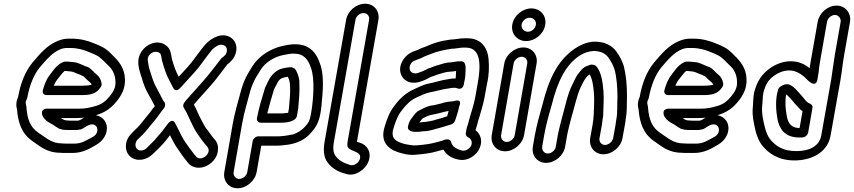

<svg xmlns="http://www.w3.org/2000/svg" viewBox="-20 -790 4572 1028"><path d="M230 -281H414C436 -281 486 -279 512 -314C518 -322 526 -329 524 -343C521 -363 512 -378 503 -386L486 -401C480 -408 475 -412 470 -417C455 -432 444 -433 436 -436L420 -443C404 -449 395 -455 377 -457L356 -459C350 -460 346 -460 341 -460H328C324 -460 320 -459 316 -457C280 -441 260 -405 247 -389C227 -364 218 -336 210 -310C207 -300 207 -281 230 -281ZM268 -331C273 -343 278 -353 284 -361C300 -380 315 -402 326 -410H332C335 -410 339 -409 342 -409L362 -407C374 -405 382 -400 395 -395L409 -390C420 -385 429 -380 429 -380C435 -373 442 -367 447 -362L464 -347C467 -344 469 -341 471 -337C463 -333 440 -331 422 -331ZM341 -145C324 -145 317 -151 307 -158H392C405 -158 418 -159 430 -160C419 -154 410 -146 398 -144H356C355 -144 347 -145 341 -145ZM493 -173C539 -186 575 -210 604 -247C628 -276 652 -315 649 -368C647 -425 616 -463 583 -494C569 -509 549 -529 524 -540L508 -548C499 -552 492 -555 481 -559C452 -571 412 -583 365 -583H346C328 -583 310 -579 292 -572C229 -548 190 -496 154 -455C114 -406 90 -344 77 -271C68 -253 64 -229 71 -205C77 -131 97 -74 153 -35C189 -12 226 28 304 28C311 29 320 29 326 29H368C422 29 460 6 491 -12C513 -24 535 -43 546 -71C566 -124 536 -166 493 -173ZM314 -22C255 -22 228 -52 186 -79C142 -109 126 -150 121 -220C120 -229 116 -236 118 -245C119 -252 125 -260 126 -267C138 -333 161 -389 191 -427C229 -471 260 -509 303 -526C315 -531 327 -533 337 -533H356C395 -533 426 -524 455 -512C463 -508 471 -506 479 -502L496 -494C519 -483 542 -456 561 -438C582 -419 597 -390 598 -356C601 -321 587 -299 566 -273C546 -248 523 -231 494 -223C464 -214 438 -208 401 -208H236C236 -208 194 -212 207 -172C208 -168 211 -164 213 -161L220 -152C234 -136 250 -131 264 -122C275 -114 283 -109 295 -102C296 -101 299 -100 300 -100L311 -97C322 -94 338 -94 348 -94H390C395 -94 400 -95 404 -96C410 -96 416 -98 420 -100C437 -110 451 -120 463 -123C492 -130 508 -106 499 -81C494 -69 487 -62 473 -55C440 -38 419 -21 377 -21H335C331 -21 322 -22 314 -22Z M1053 58C1042 58 1035 55 1029 47L1019 35C1002 14 994 2 977 -22C959 -45 943 -81 928 -111L920 -126C920 -126 907 -165 877 -125C866 -110 856 -97 849 -88C829 -66 821 -54 806 -38L766 2C752 17 728 21 714 8C702 -4 702 -28 717 -43C731 -57 753 -76 772 -101C786 -120 804 -138 823 -164C835 -180 845 -195 858 -211C865 -220 867 -234 860 -243C852 -253 846 -266 837 -284L818 -320C806 -340 796 -369 789 -392L780 -420C775 -436 775 -449 771 -467C768 -501 807 -523 832 -508C847 -499 840 -487 852 -450C860 -422 871 -388 885 -363C891 -351 899 -336 906 -322C906 -322 918 -289 947 -321L974 -351C1006 -386 1036 -416 1066 -459L1092 -494C1109 -516 1118 -529 1134 -539C1149 -549 1158 -552 1171 -550C1189 -547 1200 -531 1193 -509C1189 -497 1183 -491 1170 -482C1167 -480 1165 -477 1163 -475C1140 -446 1113 -409 1090 -382C1058 -343 1023 -307 986 -264C976 -252 952 -231 964 -213C990 -173 1009 -112 1039 -71C1053 -51 1062 -37 1080 -16L1090 -4C1112 23 1079 58 1053 58ZM1146 22C1150 -1 1146 -24 1132 -40L1122 -52C1107 -70 1100 -83 1082 -105C1073 -118 1069 -127 1058 -148C1044 -172 1035 -200 1018 -230C1053 -272 1091 -311 1127 -354C1151 -383 1175 -417 1197 -445C1215 -458 1233 -477 1241 -502C1258 -553 1229 -593 1187 -600C1157 -605 1130 -591 1111 -579C1084 -561 1069 -540 1053 -519L1026 -483C998 -443 971 -417 937 -379C922 -406 911 -437 901 -472C895 -492 899 -529 863 -551C820 -577 766 -555 739 -516C711 -476 720 -434 731 -398L740 -370C747 -345 758 -314 772 -290L791 -256C797 -245 802 -234 809 -222C800 -211 792 -201 783 -188C766 -166 750 -148 733 -126C722 -111 702 -95 683 -74C645 -36 646 18 675 46C708 78 765 69 799 34C812 21 826 9 840 -6C862 -29 873 -44 890 -66C905 -38 915 -15 935 12C951 34 959 48 978 71L988 83C1001 99 1021 108 1044 108C1092 108 1138 70 1146 22Z M1570 -170 1577 -211V-213C1581 -255 1585 -302 1583 -340C1584 -372 1575 -393 1566 -411C1564 -415 1560 -421 1559 -422C1558 -423 1543 -430 1542 -430C1535 -430 1530 -430 1522 -429L1509 -427C1498 -425 1479 -421 1470 -415L1459 -408C1428 -387 1414 -352 1406 -334L1399 -320C1398 -319 1398 -317 1398 -316C1383 -265 1366 -214 1356 -158C1353 -144 1363 -133 1376 -133H1488C1507 -133 1564 -137 1570 -170ZM1411 -183C1421 -224 1434 -267 1446 -308L1451 -319C1474 -360 1471 -369 1509 -377L1521 -379C1529 -363 1532 -351 1533 -330C1535 -295 1531 -253 1527 -210L1523 -186C1516 -185 1506 -184 1496 -183ZM1261 168C1242 168 1228 151 1231 131L1276 -126C1287 -189 1305 -245 1320 -303C1329 -334 1340 -357 1353 -380C1370 -407 1380 -426 1396 -442C1422 -468 1458 -488 1500 -496C1516 -499 1533 -503 1553 -503C1608 -503 1631 -470 1645 -426C1666 -371 1659 -259 1645 -180C1638 -141 1633 -135 1615 -114C1600 -96 1573 -77 1547 -70C1533 -67 1518 -65 1506 -63L1487 -61C1478 -60 1471 -60 1462 -60H1363C1348 -60 1335 -46 1333 -35L1304 131C1301 151 1280 168 1261 168ZM1252 218C1300 218 1346 178 1354 131L1379 -10H1453C1463 -10 1472 -10 1482 -11L1503 -13C1567 -19 1616 -41 1652 -87C1673 -112 1687 -137 1695 -180C1698 -197 1700 -211 1701 -222C1709 -304 1717 -386 1693 -450C1677 -499 1643 -553 1562 -553C1540 -553 1519 -550 1498 -545C1447 -535 1398 -509 1363 -474C1338 -450 1325 -425 1310 -400C1293 -371 1281 -343 1271 -307C1256 -249 1238 -194 1226 -126L1181 131C1173 178 1204 218 1252 218Z M1883 -683C1887 -704 1906 -720 1926 -720C1946 -720 1960 -704 1956 -683L1841 -31C1838 -13 1839 -1 1850 6C1871 24 1922 23 1905 66C1899 82 1877 98 1857 94L1848 91C1819 83 1793 67 1778 47C1765 30 1761 9 1768 -31ZM1833 -683 1718 -31C1710 15 1713 53 1735 81C1754 107 1786 129 1826 139L1836 142C1884 156 1936 117 1952 77C1973 25 1944 -16 1906 -26C1901 -27 1898 -30 1892 -30H1891V-31L2006 -683C2014 -731 1983 -770 1935 -770C1887 -770 1841 -731 1833 -683Z M2538 -345 2525 -272C2518 -231 2501 -184 2491 -145L2485 -123C2483 -115 2479 -108 2478 -100L2474 -78C2472 -68 2478 -59 2486 -55C2501 -49 2511 -31 2503 -11C2496 5 2473 21 2453 16C2425 9 2400 -7 2396 -28C2394 -38 2386 -44 2376 -44C2360 -44 2349 -37 2349 -37L2312 -27C2284 -19 2249 -15 2213 -12C2192 -10 2172 -14 2151 -18C2098 -31 2070 -49 2087 -104C2100 -146 2112 -176 2131 -198C2131 -199 2132 -200 2132 -200C2153 -228 2179 -254 2208 -267C2233 -278 2256 -290 2279 -295C2317 -302 2346 -312 2379 -316C2391 -318 2402 -320 2407 -320H2413C2417 -320 2421 -320 2426 -318C2426 -318 2457 -302 2464 -341L2465 -348C2473 -378 2472 -400 2473 -420C2474 -439 2470 -462 2450 -462H2447C2422 -462 2413 -458 2394 -456C2366 -456 2339 -445 2324 -441C2305 -436 2291 -429 2282 -426C2277 -425 2273 -424 2270 -422C2255 -413 2233 -404 2213 -398C2178 -391 2161 -423 2182 -452C2191 -464 2197 -464 2225 -475C2230 -477 2234 -478 2239 -481C2249 -487 2259 -490 2271 -495L2287 -501C2319 -515 2360 -523 2398 -529C2420 -529 2443 -535 2456 -535H2475C2560 -535 2553 -430 2538 -345ZM2422 -410C2421 -397 2421 -383 2420 -370H2416C2405 -370 2395 -369 2380 -366C2342 -361 2310 -349 2277 -343C2243 -336 2217 -321 2194 -311C2152 -292 2119 -261 2093 -225C2065 -191 2052 -152 2039 -110C2011 -18 2074 17 2132 31C2151 36 2176 42 2209 38C2245 35 2283 31 2317 21L2354 11C2370 39 2397 57 2433 64C2482 76 2532 43 2549 1C2566 -41 2550 -75 2526 -93C2528 -102 2532 -110 2534 -119L2539 -139C2541 -146 2544 -154 2546 -161C2555 -193 2568 -233 2575 -272L2588 -344C2599 -389 2599 -438 2596 -473C2592 -529 2559 -585 2484 -585H2465C2442 -585 2417 -579 2404 -579C2394 -579 2386 -577 2373 -575C2341 -571 2305 -560 2274 -547L2261 -541C2246 -536 2234 -532 2218 -523C2195 -515 2167 -508 2143 -476C2108 -429 2121 -379 2155 -358C2195 -333 2246 -355 2286 -378C2304 -383 2318 -390 2329 -393C2351 -399 2371 -406 2387 -406C2399 -406 2408 -408 2422 -410ZM2412 -249C2408 -248 2405 -247 2401 -247H2396C2387 -247 2364 -243 2355 -240C2341 -235 2323 -232 2304 -227L2284 -224C2260 -219 2241 -206 2229 -201C2206 -191 2195 -171 2188 -162C2173 -145 2169 -131 2165 -116C2158 -92 2182 -84 2205 -84H2214C2225 -84 2235 -86 2244 -87C2270 -87 2290 -93 2304 -97L2322 -102C2325 -103 2336 -106 2340 -107L2354 -111C2368 -115 2379 -119 2396 -124C2406 -127 2414 -136 2417 -145C2424 -169 2433 -191 2438 -218C2438 -218 2461 -264 2412 -249ZM2225 -134C2231 -141 2241 -155 2244 -157C2260 -165 2276 -172 2285 -174L2305 -178C2328 -182 2353 -191 2382 -196C2379 -187 2378 -178 2374 -167C2365 -164 2358 -163 2348 -159L2334 -155C2330 -154 2323 -152 2316 -150L2300 -145C2281 -142 2264 -137 2252 -137C2243 -137 2236 -135 2225 -134Z M2730 -450C2733 -469 2753 -486 2773 -486C2793 -486 2806 -469 2803 -450L2736 -67C2733 -47 2712 -30 2693 -30C2674 -30 2660 -47 2663 -67ZM2680 -450 2613 -67C2605 -20 2636 20 2684 20C2732 20 2778 -20 2786 -67L2853 -450C2861 -497 2829 -536 2782 -536C2735 -536 2688 -497 2680 -450ZM2773 -659C2777 -679 2795 -695 2816 -695C2838 -695 2853 -677 2849 -656C2845 -636 2827 -620 2806 -620C2785 -620 2769 -639 2773 -659ZM2723 -659C2714 -610 2749 -570 2797 -570C2844 -570 2891 -608 2899 -656C2908 -705 2874 -745 2825 -745C2778 -745 2731 -707 2723 -659Z M3276 -123 3263 -51C3259 -31 3239 -14 3219 -14C3200 -14 3186 -31 3190 -51L3203 -123C3204 -130 3205 -140 3206 -148C3208 -162 3211 -174 3210 -188C3211 -223 3214 -266 3211 -302C3207 -350 3200 -403 3173 -435C3167 -442 3155 -444 3146 -444C3140 -444 3135 -441 3130 -439C3102 -433 3085 -406 3080 -400C3075 -394 3068 -385 3063 -375L3044 -336C3018 -286 3004 -210 2988 -156C2981 -128 2971 -91 2966 -63L2956 -5C2953 15 2932 32 2913 32C2894 32 2880 15 2883 -5L2893 -63C2903 -120 2917 -169 2934 -228C2965 -353 3008 -442 3083 -492C3105 -506 3130 -515 3157 -517C3199 -517 3223 -502 3238 -481C3252 -460 3264 -440 3271 -416C3282 -374 3286 -320 3286 -269C3283 -220 3288 -195 3280 -151C3278 -141 3277 -131 3276 -123ZM3153 -123 3140 -51C3132 -4 3163 36 3211 36C3258 36 3305 -3 3313 -51L3326 -123C3328 -132 3329 -140 3330 -152C3339 -202 3335 -234 3337 -276V-277C3337 -333 3332 -388 3320 -436C3310 -468 3297 -490 3281 -513C3258 -545 3220 -567 3165 -567C3125 -567 3088 -549 3061 -532C2963 -467 2917 -360 2885 -232C2869 -175 2854 -123 2843 -63L2833 -5C2825 42 2856 82 2904 82C2952 82 2998 42 3006 -5L3016 -63C3020 -87 3030 -125 3037 -152C3053 -206 3069 -279 3088 -321L3107 -358C3117 -374 3121 -380 3137 -392C3151 -369 3157 -331 3160 -290C3163 -258 3160 -213 3159 -178C3158 -162 3156 -139 3153 -123Z M3558 -281H3742C3764 -281 3814 -279 3840 -314C3846 -322 3854 -329 3852 -343C3849 -363 3840 -378 3831 -386L3814 -401C3808 -408 3803 -412 3798 -417C3783 -432 3772 -433 3764 -436L3748 -443C3732 -449 3723 -455 3705 -457L3684 -459C3678 -460 3674 -460 3669 -460H3656C3652 -460 3648 -459 3644 -457C3608 -441 3588 -405 3575 -389C3555 -364 3546 -336 3538 -310C3535 -300 3535 -281 3558 -281ZM3596 -331C3601 -343 3606 -353 3612 -361C3628 -380 3643 -402 3654 -410H3660C3663 -410 3667 -409 3670 -409L3690 -407C3702 -405 3710 -400 3723 -395L3737 -390C3748 -385 3757 -380 3757 -380C3763 -373 3770 -367 3775 -362L3792 -347C3795 -344 3797 -341 3799 -337C3791 -333 3768 -331 3750 -331ZM3669 -145C3652 -145 3645 -151 3635 -158H3720C3733 -158 3746 -159 3758 -160C3747 -154 3738 -146 3726 -144H3684C3683 -144 3675 -145 3669 -145ZM3821 -173C3867 -186 3903 -210 3932 -247C3956 -276 3980 -315 3977 -368C3975 -425 3944 -463 3911 -494C3897 -509 3877 -529 3852 -540L3836 -548C3827 -552 3820 -555 3809 -559C3780 -571 3740 -583 3693 -583H3674C3656 -583 3638 -579 3620 -572C3557 -548 3518 -496 3482 -455C3442 -406 3418 -344 3405 -271C3396 -253 3392 -229 3399 -205C3405 -131 3425 -74 3481 -35C3517 -12 3554 28 3632 28C3639 29 3648 29 3654 29H3696C3750 29 3788 6 3819 -12C3841 -24 3863 -43 3874 -71C3894 -124 3864 -166 3821 -173ZM3642 -22C3583 -22 3556 -52 3514 -79C3470 -109 3454 -150 3449 -220C3448 -229 3444 -236 3446 -245C3447 -252 3453 -260 3454 -267C3466 -333 3489 -389 3519 -427C3557 -471 3588 -509 3631 -526C3643 -531 3655 -533 3665 -533H3684C3723 -533 3754 -524 3783 -512C3791 -508 3799 -506 3807 -502L3824 -494C3847 -483 3870 -456 3889 -438C3910 -419 3925 -390 3926 -356C3929 -321 3915 -299 3894 -273C3874 -248 3851 -231 3822 -223C3792 -214 3766 -208 3729 -208H3564C3564 -208 3522 -212 3535 -172C3536 -168 3539 -164 3541 -161L3548 -152C3562 -136 3578 -131 3592 -122C3603 -114 3611 -109 3623 -102C3624 -101 3627 -100 3628 -100L3639 -97C3650 -94 3666 -94 3676 -94H3718C3723 -94 3728 -95 3732 -96C3738 -96 3744 -98 3748 -100C3765 -110 3779 -120 3791 -123C3820 -130 3836 -106 3827 -81C3822 -69 3815 -62 3801 -55C3768 -38 3747 -21 3705 -21H3663C3659 -21 3650 -22 3642 -22Z M4307 -80 4330 -212C4334 -235 4310 -234 4300 -245L4291 -255C4285 -262 4279 -269 4275 -274L4263 -288C4263 -289 4262 -289 4262 -289C4251 -300 4235 -324 4210 -335C4206 -337 4202 -339 4197 -339C4193 -339 4188 -339 4183 -338C4170 -335 4161 -328 4161 -328C4151 -323 4147 -314 4145 -306C4130 -256 4135 -196 4142 -156C4151 -103 4181 -54 4257 -54H4273C4293 -54 4305 -69 4307 -80ZM4189 -285C4199 -278 4208 -266 4222 -252L4233 -238C4238 -232 4244 -227 4251 -219L4260 -209C4265 -203 4269 -199 4277 -195L4261 -104C4215 -106 4199 -130 4192 -172C4186 -208 4182 -239 4189 -285ZM4450 -497C4442 -450 4437 -404 4430 -362L4377 -64C4367 -9 4316 19 4244 19C4171 19 4133 -8 4102 -46C4081 -74 4071 -121 4063 -166C4060 -187 4059 -201 4061 -222C4063 -240 4064 -282 4067 -292C4080 -344 4098 -367 4131 -389C4161 -408 4193 -418 4231 -410C4257 -402 4277 -388 4294 -371C4302 -363 4351 -308 4358 -372C4359 -382 4362 -392 4363 -403C4365 -431 4372 -466 4377 -497L4408 -673C4411 -692 4431 -710 4450 -710C4469 -710 4484 -692 4481 -673ZM4500 -497 4531 -673C4539 -720 4506 -760 4459 -760C4411 -760 4366 -720 4358 -673L4327 -497C4323 -474 4318 -450 4315 -425C4298 -438 4277 -452 4251 -458C4197 -470 4148 -454 4109 -429C4061 -397 4034 -357 4018 -296C4013 -274 4012 -232 4011 -218C4008 -192 4010 -172 4013 -150C4022 -103 4030 -51 4060 -12C4096 32 4147 69 4235 69C4316 69 4410 32 4427 -64L4480 -362C4488 -407 4492 -453 4500 -497Z"/></svg>

Font: Blanket
Style: BdOutlineObl
Weight: 700
Foundry: Cannot Into Space Fonts
Version: Version 0.9